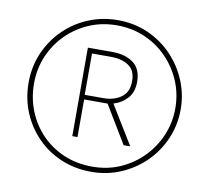

<svg xmlns="http://www.w3.org/2000/svg" viewBox="-80 -812 992 910"><g transform="rotate(10 416.0 -357.0)"><path d="M298 -143V-569H416Q478 -569 517 -540.5Q556 -512 556 -449Q556 -400 529.5 -370.5Q503 -341 463 -329L577 -143H545L436 -324H323V-143ZM412 -346Q462 -346 497 -370.5Q532 -395 532 -449Q532 -500 499 -522.5Q466 -545 414 -545H322V-346ZM416 8Q336 8 269 -20.5Q202 -49 153 -99.5Q104 -150 77 -216Q50 -282 50 -357Q50 -435 79 -501.5Q108 -568 158.5 -617.5Q209 -667 275 -694.5Q341 -722 416 -722Q496 -722 563 -692Q630 -662 679 -610.5Q728 -559 755 -493.5Q782 -428 782 -357Q782 -282 753.5 -215.5Q725 -149 674.5 -99Q624 -49 557.5 -20.5Q491 8 416 8ZM416 -17Q489 -17 551 -44.5Q613 -72 659 -119.5Q705 -167 730.5 -228Q756 -289 756 -357Q756 -426 730.5 -487Q705 -548 659 -595.5Q613 -643 551 -670Q489 -697 416 -697Q344 -697 282.5 -670.5Q221 -644 174.5 -597.5Q128 -551 102 -489.5Q76 -428 76 -357Q76 -288 100.5 -226.5Q125 -165 170 -118Q215 -71 277.5 -44Q340 -17 416 -17Z"/></g></svg>

Font: Noto Sans Thai Thin
Style: Regular
Weight: 250
Designer: Monotype Design Team
Foundry: Monotype Imaging Inc.
Version: Version 2.001